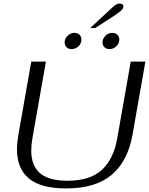

<svg xmlns="http://www.w3.org/2000/svg" viewBox="-20 -1045 834 1075"><path d="M75 -209Q75 -245 83 -291L155 -700H237L161 -268Q155 -232 155 -201Q155 -118 204 -75.5Q253 -33 357 -33Q485 -33 550.5 -94Q616 -155 636 -268L712 -700H794L722 -291Q696 -143 605.5 -66.5Q515 10 350 10Q209 10 142 -45.5Q75 -101 75 -209ZM609 -1003Q622 -1015 631 -1020Q640 -1025 649 -1025Q671 -1025 671 -1009Q671 -998 659.5 -987Q648 -976 621 -958L513 -888H485ZM342 -807Q342 -829 358.5 -845Q375 -861 397 -861Q414 -861 425 -850.5Q436 -840 436 -824Q436 -802 419.5 -786Q403 -770 381 -770Q364 -770 353 -780.5Q342 -791 342 -807ZM554 -807Q554 -829 570.5 -845Q587 -861 609 -861Q626 -861 637 -850.5Q648 -840 648 -824Q648 -802 631.5 -786Q615 -770 593 -770Q576 -770 565 -780.5Q554 -791 554 -807Z"/></svg>

Font: Fahkwang Light
Style: Italic
Weight: 300
Italic angle: -10°
Version: Version 1.000; ttfautohint (v1.6)